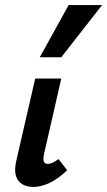

<svg xmlns="http://www.w3.org/2000/svg" viewBox="-20 -731 423 758"><path d="M111 7Q87 7 68.5 -3.5Q50 -14 43 -36.5Q36 -59 44 -95L119 -421H222L154 -124Q150 -106 152.5 -95Q155 -84 169 -84Q177 -84 186.5 -88Q196 -92 211 -103L245 -59Q211 -26 177 -9.5Q143 7 111 7ZM137 -505 251 -711H383L222 -505Z"/></svg>

Font: Ysabeau
Style: Bold Italic
Weight: 700
Italic angle: -12°
Designer: Christian Thalmann (Catharsis Fonts)
Version: Version 2.002